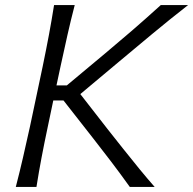

<svg xmlns="http://www.w3.org/2000/svg" viewBox="-20 -733 758 753"><path d="M42 0Q57.5 -60 70.2 -115.2Q83 -170.5 97.5 -236.5L147.5 -473Q161.5 -540.5 172 -596.8Q182.5 -653 192 -713H273Q257.5 -653 244.8 -596.8Q232 -540.5 217.5 -473L201.5 -398H242L393.5 -524.5Q446 -568.5 496.8 -612.2Q547.5 -656 610.5 -713H717.5Q644 -655.5 577.2 -600Q510.5 -544.5 446 -490.5L295 -364L400.5 -228.5Q429 -192.5 462 -150.8Q495 -109 527.5 -69.5Q560 -30 586.5 0H489Q451 -53 416 -99Q381 -145 346.5 -189L229 -339H189L167.5 -236.5Q153.5 -170.5 143 -115.2Q132.5 -60 123 0Z"/></svg>

Font: Commissioner Flair Light
Style: Italic
Weight: 300
Italic angle: -12°
Designer: Kostas Bartsokas
Foundry: Kostas Bartsokas
Version: Version 1.000; ttfautohint (v1.8.3)